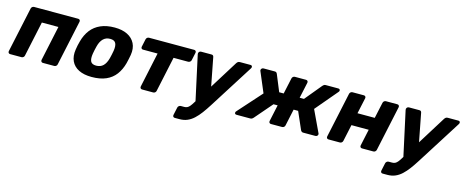

<svg xmlns="http://www.w3.org/2000/svg" viewBox="-40 -1133 4648 1928"><g transform="rotate(15 2284.0 -169.5)"><path d="M28.6 0Q18 0 12.3 -7.2Q6.5 -14.5 8.1 -25.1L108.9 -494.9Q110.9 -505.5 119.4 -512.8Q128 -520 138.6 -520H597.4Q608 -520 613.9 -512.8Q619.9 -505.5 617.9 -494.9L517.1 -25.1Q515.5 -14.5 506.7 -7.2Q498 0 487.4 0H369.1Q358.5 0 352.8 -7.2Q347 -14.5 348.6 -25.1L426.4 -388.9H254.4L176.6 -25.1Q175 -14.5 166.2 -7.2Q157.5 0 146.9 0Z M877.4 10Q797.1 10 743.1 -16.9Q689.1 -43.8 665.6 -94.5Q642 -145.3 652.8 -214.9Q655.4 -234.9 660.8 -260.3Q666.1 -285.8 672 -305.1Q691.1 -375.7 730 -426Q768.9 -476.2 830.2 -503.1Q891.5 -530 975.4 -530Q1053.6 -530 1107.7 -503.1Q1161.9 -476.2 1187.1 -426Q1212.4 -375.7 1201 -305.1Q1197.4 -285.8 1192.2 -260.3Q1187 -234.9 1181.7 -214.9Q1163.2 -145.3 1125.3 -94.5Q1087.4 -43.8 1026.4 -16.9Q965.4 10 877.4 10ZM892.4 -111.7Q937.1 -111.7 964.9 -138.9Q992.6 -166.1 1006.8 -219.9Q1010.8 -234.9 1016.2 -260Q1021.6 -285.1 1024 -300.1Q1032.8 -353 1018.9 -380.6Q1005.1 -408.3 960.4 -408.3Q916.6 -408.3 888.6 -380.6Q860.5 -353 847 -300.1Q843 -285.1 837.4 -260Q831.7 -234.9 829.7 -219.9Q821 -166.1 834.4 -138.9Q847.9 -111.7 892.4 -111.7Z M1400.3 0Q1389.6 0 1383.9 -7.2Q1378.1 -14.5 1379.8 -25.1L1457.5 -388.9H1305.8Q1295.1 -388.9 1289.7 -396.1Q1284.3 -403.4 1286.3 -414L1303.6 -494.9Q1305.6 -505.5 1314.2 -512.8Q1322.7 -520 1333.4 -520H1802.9Q1813.5 -520 1819.4 -512.8Q1825.4 -505.5 1823.4 -494.9L1806 -414Q1804 -403.4 1794.9 -396.1Q1785.9 -388.9 1775.2 -388.9H1623.5L1545.7 -25.1Q1544.1 -14.5 1535.4 -7.2Q1526.6 0 1516 0Z M1791 190.6Q1780.4 190.6 1774.7 183.4Q1769.1 176.1 1771.1 165.5L1788.5 84.6Q1790.5 74 1799.6 66.8Q1808.6 59.5 1819.2 59.5H1854.1Q1872.5 59.5 1885.7 52.9Q1899 46.4 1912 30.8Q1925 15.3 1941.6 -12.4L2244.5 -499.4Q2250.8 -508.9 2258.4 -514.4Q2266.1 -520 2279.3 -520H2388.9Q2398.1 -520 2402.8 -514.6Q2407.5 -509.2 2406.7 -501.2Q2406.4 -494.4 2400.5 -485.6L2110.7 -27.8Q2079.7 21.4 2050 61.4Q2020.2 101.5 1988.7 130.7Q1957.1 160 1920.9 175.3Q1884.7 190.6 1840.6 190.6ZM1952.4 -10.8 1849.1 -485.6Q1846.1 -499.4 1852.1 -506.9Q1854.8 -512.4 1861.4 -516.2Q1868.1 -520 1876.1 -520H1982.7Q1995.9 -520 2000.7 -513.3Q2005.5 -506.6 2006.5 -499.4L2077.4 -132.7Z M2381.4 0Q2371.7 0 2366.8 -5.7Q2361.9 -11.4 2363.5 -20.2Q2364.5 -24.5 2366.1 -27.5Q2367.7 -30.5 2370.5 -33.2L2588.6 -277.2L2500.4 -485.9Q2499 -488.6 2498.2 -492.6Q2497.4 -496.5 2498.4 -499.8Q2500.4 -508.6 2507.7 -514.3Q2515.1 -520 2524.7 -520H2641Q2653.1 -520 2658.4 -514.6Q2663.7 -509.3 2665.9 -503.8L2737.6 -329.4H2784.4L2820.2 -494.9Q2822.2 -505.5 2830.8 -512.8Q2839.4 -520 2850 -520H2965.7Q2976.4 -520 2982.3 -512.8Q2988.2 -505.5 2986.2 -494.9L2950.4 -329.4H2995.2L3139.4 -503.8Q3143.9 -509.3 3151.3 -514.6Q3158.7 -520 3170.2 -520H3301.1Q3310.7 -520 3316.1 -514.3Q3321.4 -508.6 3319.4 -499.8Q3318.7 -492.9 3311.7 -485.9L3119.4 -258.6L3225.7 -33.2Q3227.1 -30.5 3227.8 -27.5Q3228.5 -24.5 3227.5 -20.2Q3226.5 -11.4 3218.6 -5.7Q3210.7 0 3201.1 0H3075.6Q3062.9 0 3057.6 -6Q3052.2 -12 3049.5 -15.9L2969.7 -198.3H2922.7L2885.5 -25.1Q2883.9 -14.5 2875.1 -7.2Q2866.4 0 2855.7 0H2740Q2729.4 0 2723.6 -7.2Q2717.9 -14.5 2719.5 -25.1L2756.7 -198.3H2713.6L2556.4 -15.9Q2553.5 -12 2545.2 -6Q2537 0 2524.2 0Z M3338.6 0Q3328 0 3322.1 -7.2Q3316.1 -14.5 3318.1 -25.1L3418.9 -494.9Q3420.9 -505.5 3429.4 -512.8Q3438 -520 3448.6 -520H3566.9Q3577.5 -520 3583.4 -512.8Q3589.4 -505.5 3587.4 -494.9L3551.5 -329.4H3731L3766.9 -494.9Q3768.9 -505.5 3777.4 -512.8Q3786 -520 3796.6 -520H3914.9Q3925.5 -520 3931.4 -512.8Q3937.4 -505.5 3935.4 -494.9L3834.6 -25.1Q3832.6 -14.5 3824.1 -7.2Q3815.5 0 3804.9 0H3686.6Q3676 0 3670.1 -7.2Q3664.1 -14.5 3666.1 -25.1L3703.4 -198.3H3523.9L3486.6 -25.1Q3484.6 -14.5 3476.1 -7.2Q3467.5 0 3456.9 0Z M3952 190.6Q3941.4 190.6 3935.7 183.4Q3930.1 176.1 3932.1 165.5L3949.5 84.6Q3951.5 74 3960.6 66.8Q3969.6 59.5 3980.2 59.5H4015.1Q4033.5 59.5 4046.7 52.9Q4060 46.4 4073 30.8Q4086 15.3 4102.6 -12.4L4405.5 -499.4Q4411.8 -508.9 4419.4 -514.4Q4427.1 -520 4440.3 -520H4549.9Q4559.1 -520 4563.8 -514.6Q4568.5 -509.2 4567.7 -501.2Q4567.4 -494.4 4561.5 -485.6L4271.7 -27.8Q4240.7 21.4 4211 61.4Q4181.2 101.5 4149.7 130.7Q4118.1 160 4081.9 175.3Q4045.7 190.6 4001.6 190.6ZM4113.4 -10.8 4010.1 -485.6Q4007.1 -499.4 4013.1 -506.9Q4015.8 -512.4 4022.4 -516.2Q4029.1 -520 4037.1 -520H4143.7Q4156.9 -520 4161.7 -513.3Q4166.5 -506.6 4167.5 -499.4L4238.4 -132.7Z"/></g></svg>

Font: Rubik Light
Style: Italic
Weight: 300
Italic angle: -12°
Designer: Hubert and Fischer
Foundry: Hubert and Fischer
Version: Version 2.300;gftools[0.9.30]